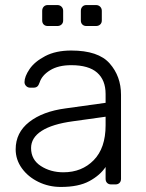

<svg xmlns="http://www.w3.org/2000/svg" viewBox="-20 -730 576 760"><path d="M398 -69Q376 -36 333.5 -13Q291 10 221 10Q173 10 132 -10Q91 -30 66.5 -64Q42 -98 42 -139Q42 -205 95.5 -247Q149 -289 240 -301L398 -323V-358Q398 -413 364.5 -442.5Q331 -472 262 -472Q211 -472 178.5 -452Q146 -432 137 -404Q133 -392 127.5 -387.5Q122 -383 113 -383H99Q90 -383 83.5 -389.5Q77 -396 77 -405Q77 -427 97 -456.5Q117 -486 159 -508Q201 -530 262 -530Q369 -530 414 -479Q459 -428 459 -355V-22Q459 -12 453 -6Q447 0 437 0H420Q410 0 404 -6Q398 -12 398 -22ZM398 -268 269 -250Q187 -239 145 -212Q103 -185 103 -144Q103 -98 141.5 -73Q180 -48 231 -48Q304 -48 351 -96Q398 -144 398 -234ZM207 -627H169Q159 -627 153 -633Q147 -639 147 -649V-687Q147 -697 153 -703.5Q159 -710 169 -710H207Q217 -710 223.5 -703.5Q230 -697 230 -687V-649Q230 -639 223.5 -633Q217 -627 207 -627ZM360 -627H322Q312 -627 306 -633Q300 -639 300 -649V-687Q300 -697 306 -703.5Q312 -710 322 -710H360Q370 -710 376.5 -703.5Q383 -697 383 -687V-649Q383 -639 376.5 -633Q370 -627 360 -627Z"/></svg>

Font: Rubik
Style: Regular
Weight: 300
Designer: Hubert & Fischer
Foundry: Hubert & Fischer
Version: Version 1.100